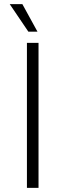

<svg xmlns="http://www.w3.org/2000/svg" viewBox="-20 -907 316 927"><path d="M110 -700H166V0H110ZM27 -887H88L161 -754H117Z"/></svg>

Font: Sarabun ExtraLight
Style: Regular
Weight: 275
Designer: Suppakit Chalermlarp | Katatrad Co.,Ltd.
Foundry: Cadson Demak Co.,Ltd.
Version: Version 1.000; ttfautohint (v1.6)